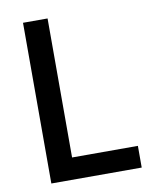

<svg xmlns="http://www.w3.org/2000/svg" viewBox="-78 -734 636 793"><g transform="rotate(-10 240.0 -337.0)"><path d="M452 0H73V-674H176V-91H452Z"/></g></svg>

Font: Hind Siliguri Medium
Style: Regular
Weight: 500
Designer: Jyotish Sonowal
Foundry: Indian Type Foundry
Version: Version 1.001;PS 1.0;hotconv 1.0.86;makeotf.lib2.5.63406; tt